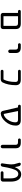

<svg xmlns="http://www.w3.org/2000/svg" viewBox="2212 -2810 577 5040"><g transform="rotate(90 2500.0 -289.5)"><path d="M397.5 -20.5H376Q352.5 -20.5 335.4 -37.6Q318.4 -54.7 318.4 -78.1V-466.8Q318.4 -474.6 311.5 -474.6H275.4Q260.7 -474.6 250 -485.4Q239.3 -496.1 239.3 -510.7Q239.3 -525.4 250 -536.1Q260.7 -546.9 275.4 -546.9H599.6Q742.2 -546.9 742.2 -417V-78.1Q742.2 -54.7 725.1 -37.6Q708 -20.5 684.6 -20.5ZM658.2 -407.2Q658.2 -444.3 641.6 -459.5Q625 -474.6 585 -474.6H411.1Q404.3 -474.6 404.3 -466.8V-99.6Q404.3 -92.8 411.1 -92.8H651.4Q658.2 -92.8 658.2 -99.6Z M1150.4 -474.6Q1135.7 -474.6 1125 -485.4Q1114.3 -496.1 1114.3 -510.7Q1114.3 -525.4 1125 -536.1Q1135.7 -546.9 1150.4 -546.9H1228.5Q1371.1 -546.9 1371.1 -417V-262.7Q1371.1 -244.1 1357.9 -231Q1344.7 -217.8 1326.2 -217.8Q1307.6 -217.8 1294.4 -231Q1281.2 -244.1 1281.2 -262.7V-407.2Q1281.2 -444.3 1264.6 -459.5Q1248 -474.6 1207 -474.6Z M2072.3 -546.9Q2215.8 -546.9 2215.8 -417Q2215.8 -214.8 2143.6 -70.3Q2131.8 -46.9 2108.4 -33.7Q2085 -20.5 2057.6 -20.5H1847.7Q1833 -20.5 1822.3 -31.2Q1811.5 -42 1811.5 -56.6Q1811.5 -71.3 1822.3 -82Q1833 -92.8 1847.7 -92.8H2056.6Q2063.5 -92.8 2067.4 -99.6Q2129.9 -219.7 2129.9 -401.4Q2129.9 -404.3 2129.9 -407.2Q2129.9 -444.3 2113.3 -459.5Q2096.7 -474.6 2056.6 -474.6H1847.7Q1833 -474.6 1822.3 -485.4Q1811.5 -496.1 1811.5 -510.7Q1811.5 -525.4 1822.3 -536.1Q1833 -546.9 1847.7 -546.9Z M2900.4 -474.6Q2893.6 -474.6 2895.5 -467.8L2968.8 -107.4Q2970.7 -100.6 2978.5 -100.6Q3018.6 -102.5 3066.4 -142.6Q3118.2 -185.5 3154.3 -258.3Q3190.4 -331.1 3190.4 -404.3Q3190.4 -443.4 3173.8 -459Q3157.2 -474.6 3116.2 -474.6ZM3276.4 -417Q3276.4 -263.7 3169.9 -142.6Q3072.3 -30.3 2960.9 -21.5Q2958 -21.5 2955.1 -21.5Q2933.6 -21.5 2916 -35.2Q2896.5 -51.8 2890.6 -76.2L2799.8 -467.8Q2797.9 -474.6 2791 -474.6H2764.6Q2750 -474.6 2739.3 -485.4Q2728.5 -496.1 2728.5 -510.7Q2728.5 -525.4 2739.3 -536.1Q2750 -546.9 2764.6 -546.9H3133.8Q3276.4 -546.9 3276.4 -417Z M3650.4 -474.6Q3635.7 -474.6 3625 -485.4Q3614.3 -496.1 3614.3 -510.7Q3614.3 -525.4 3625 -536.1Q3635.7 -546.9 3650.4 -546.9H3728.5Q3871.1 -546.9 3871.1 -417V-65.4Q3871.1 -46.9 3857.9 -33.7Q3844.7 -20.5 3826.2 -20.5Q3807.6 -20.5 3794.4 -33.7Q3781.2 -46.9 3781.2 -65.4V-407.2Q3781.2 -444.3 3764.6 -459.5Q3748 -474.6 3707 -474.6Z M4511.7 -20.5Q4497.1 -20.5 4486.3 -31.2Q4475.6 -42 4475.6 -56.6Q4475.6 -71.3 4486.3 -82Q4497.1 -92.8 4511.7 -92.8H4654.3Q4662.1 -92.8 4662.1 -99.6V-272.5Q4662.1 -376 4631.3 -428.7Q4600.6 -481.4 4545.9 -481.4Q4501 -481.4 4469.7 -447.3Q4438.5 -413.1 4407.2 -312.5Q4379.9 -222.7 4353.5 -62.5Q4350.6 -44.9 4336.4 -32.7Q4322.3 -20.5 4303.7 -20.5Q4287.1 -20.5 4275.4 -33.2Q4266.6 -43.9 4266.6 -56.6Q4266.6 -59.6 4267.6 -63.5Q4290 -204.1 4293 -259.8Q4294.9 -280.3 4294.9 -298.8Q4294.9 -338.9 4289.1 -373Q4281.2 -414.1 4252 -505.9Q4251 -510.7 4251 -515.6Q4251 -525.4 4256.8 -534.2Q4266.6 -546.9 4282.2 -546.9Q4301.8 -546.9 4317.9 -535.6Q4334 -524.4 4339.8 -505.9Q4358.4 -447.3 4363.3 -395.5Q4363.3 -394.5 4364.7 -394Q4366.2 -393.6 4367.2 -395.5Q4400.4 -470.7 4441.4 -510.7Q4489.3 -557.6 4553.7 -557.6Q4644.5 -557.6 4695.8 -487.3Q4747.1 -417 4747.1 -278.3V-78.1Q4747.1 -54.7 4730 -37.6Q4712.9 -20.5 4689.5 -20.5Z"/></g></svg>

Font: Rounded Mgen+ 1m regular
Style: Regular
Weight: 400
Designer: [Source Han Sans]
Ryoko NISHIZUKA  (kana & ideographs); Paul D. Hunt (Latin, Greek & Cyrillic); Wenlong ZHANG  (bopomofo
Version: Version 1.059.20150602